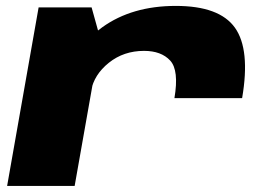

<svg xmlns="http://www.w3.org/2000/svg" viewBox="-20 -614 898 634"><path d="M556 -290H779.5Q807 -450.5 755.8 -522.5Q704.5 -594.5 560.5 -594.5Q416 -594.5 318 -524.2Q220 -454 206 -374.5L280.5 -313.5Q290.5 -367.5 339.5 -406.8Q388.5 -446 455.5 -446Q512.5 -446 542 -414Q571.5 -382 556 -290ZM3.5 0H226.5L312 -483.5L282.5 -589.5H107.5Z"/></svg>

Font: Anybody Expanded ExtraBold
Style: Italic
Weight: 800
Width: 7
Italic angle: -10°
Version: Version 1.113;gftools[0.9.25]